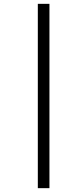

<svg xmlns="http://www.w3.org/2000/svg" viewBox="-20 -889 420 1000"><path d="M177 -869H237.5V91H177Z"/></svg>

Font: Merriweather 120pt Black
Style: Italic
Weight: 900
Italic angle: -7.8°
Version: Version 2.101